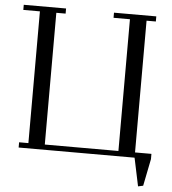

<svg xmlns="http://www.w3.org/2000/svg" viewBox="-57 -754 845 945"><g transform="rotate(5 365.5 -281.5)"><path d="M22 -676.8V-702.1H231V-676.8H185.1V-25.9H548.8V-676.8H467.8V-702.1H676.8V-676.8H630.9V-25.9H711.9V0L685.1 133.8L660.2 139.2L630.9 0H58.1V-25.9H104V-676.8Z"/></g></svg>

Font: Dehuti
Style: Book
Weight: 400
Version: Version 1.2